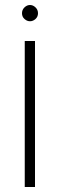

<svg xmlns="http://www.w3.org/2000/svg" viewBox="-20 -538 240 768"><path d="M132 -485Q132 -471 122 -462Q112 -453 100 -453Q88 -453 78 -462Q68 -471 68 -485Q68 -499 78 -508.5Q88 -518 100 -518Q112 -518 122 -508.5Q132 -499 132 -485ZM120 -374V209.9H79V-374Z"/></svg>

Font: Josefin Slab Thin
Style: Regular
Weight: 400
Version: Version 2.000